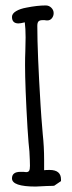

<svg xmlns="http://www.w3.org/2000/svg" viewBox="-20 -686 266 705"><path d="M24 -31Q24 -55 55 -55H66L76 -54Q84 -54 87 -59Q90 -64 90 -77Q90 -94 88 -130Q85 -154 81 -216Q72 -369 72 -447Q72 -475 73 -498L74 -549Q74 -582 71 -604Q55 -600 48 -600Q24 -600 24 -624Q24 -636 39 -645Q54 -654 77 -658Q117 -666 148 -666Q160 -666 168.5 -657.5Q177 -649 177 -638Q177 -627 170.5 -619Q164 -611 154 -611Q148 -611 144 -612H136Q126 -612 121.5 -607.5Q117 -603 117 -591Q117 -494 129 -299Q131 -263 137 -193Q142 -147 142 -99V-61Q148 -62 162 -62Q204 -62 204 -27V-21L179 -4Q178 -4 172.5 -3.5Q167 -3 152 -3Q120 -1 111 -1Q24 -1 24 -31Z"/></svg>

Font: Amatic SC
Style: Bold
Weight: 700
Designer: Multiple Designers
Foundry: Vernon Adams
Version: Version 2.505